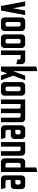

<svg xmlns="http://www.w3.org/2000/svg" viewBox="1566 -2356 791 3962"><g transform="rotate(90 1961.0 -375.5)"><path d="M104 0 10 -500H104L151 -250L198 -500H292L198 0Z M413 0Q382 0 361 -21.5Q340 -43 340 -73V-427Q340 -457 361 -478.5Q382 -500 413 -500H549Q579 -500 600 -478.5Q621 -457 621 -427V-73Q621 -43 600 -21.5Q579 0 549 0ZM470 -94H491Q506 -94 517 -104.5Q528 -115 528 -130V-370Q528 -385 517 -395.5Q506 -406 491 -406H470Q455 -406 444.5 -395.5Q434 -385 434 -370V-130Q434 -115 444.5 -104.5Q455 -94 470 -94Z M763 0Q732 0 711 -21.5Q690 -43 690 -73V-427Q690 -457 711 -478.5Q732 -500 763 -500H899Q929 -500 950 -478.5Q971 -457 971 -427V-73Q971 -43 950 -21.5Q929 0 899 0ZM820 -94H841Q856 -94 867 -104.5Q878 -115 878 -130V-370Q878 -385 867 -395.5Q856 -406 841 -406H820Q805 -406 794.5 -395.5Q784 -385 784 -370V-130Q784 -115 794.5 -104.5Q805 -94 820 -94Z M1022 0V-500H1231Q1261 -500 1282.5 -478.5Q1304 -457 1304 -427V-318L1210 -339V-369Q1210 -384 1199.5 -395Q1189 -406 1174 -406H1116V0Z M1354 0V-729L1448 -751V-250L1542 -500H1636L1542 -250L1636 0H1542L1495 -126L1448 0Z M1747 0Q1716 0 1695 -21.5Q1674 -43 1674 -73V-427Q1674 -457 1695 -478.5Q1716 -500 1747 -500H1883Q1913 -500 1934 -478.5Q1955 -457 1955 -427V-73Q1955 -43 1934 -21.5Q1913 0 1883 0ZM1804 -94H1825Q1840 -94 1851 -104.5Q1862 -115 1862 -130V-370Q1862 -385 1851 -395.5Q1840 -406 1825 -406H1804Q1789 -406 1778.5 -395.5Q1768 -385 1768 -370V-130Q1768 -115 1778.5 -104.5Q1789 -94 1804 -94Z M2033 0V-500H2430Q2460 -500 2481 -478.5Q2502 -457 2502 -427V0H2409V-370Q2409 -385 2398 -395.5Q2387 -406 2372 -406H2315V0H2221V-370Q2221 -385 2210 -395.5Q2199 -406 2184 -406H2127V0Z M2639 0Q2609 0 2587.5 -21.5Q2566 -43 2566 -73V-428Q2566 -458 2587.5 -479Q2609 -500 2639 -500H2775Q2806 -500 2827 -479Q2848 -458 2848 -428V-276Q2848 -246 2827 -224.5Q2806 -203 2775 -203H2660V-130Q2660 -115 2670.5 -104.5Q2681 -94 2697 -94H2827L2848 0ZM2660 -297H2718Q2733 -297 2743.5 -307.5Q2754 -318 2754 -333V-370Q2754 -385 2743.5 -395.5Q2733 -406 2718 -406H2697Q2681 -406 2670.5 -395.5Q2660 -385 2660 -370Z M2912 0V-500H3121Q3150 -500 3172 -479Q3194 -458 3194 -428V0H3100V-370Q3100 -386 3089 -396Q3078 -406 3064 -406H3006V0Z M3321 0Q3290 0 3269 -21Q3248 -42 3248 -73V-427Q3248 -458 3269 -479Q3290 -500 3321 -500H3436V-728L3530 -750V0ZM3378 -94H3436V-406H3378Q3364 -406 3353 -396Q3342 -386 3342 -370V-130Q3342 -116 3353 -105Q3364 -94 3378 -94Z M3673 0Q3643 0 3621.5 -21.5Q3600 -43 3600 -73V-428Q3600 -458 3621.5 -479Q3643 -500 3673 -500H3809Q3840 -500 3861 -479Q3882 -458 3882 -428V-276Q3882 -246 3861 -224.5Q3840 -203 3809 -203H3694V-130Q3694 -115 3704.5 -104.5Q3715 -94 3731 -94H3861L3882 0ZM3694 -297H3752Q3767 -297 3777.5 -307.5Q3788 -318 3788 -333V-370Q3788 -385 3777.5 -395.5Q3767 -406 3752 -406H3731Q3715 -406 3704.5 -395.5Q3694 -385 3694 -370Z"/></g></svg>

Font: Odibee Sans
Style: Regular
Weight: 400
Designer: James Barnard - Barnard Co. Limited
Version: Version 2.001; ttfautohint (v1.8.3)